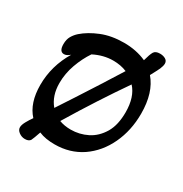

<svg xmlns="http://www.w3.org/2000/svg" viewBox="-175 -828 986 1032"><g transform="rotate(30 318.0 -312.5)"><path d="M122 68Q102 68 85 55.5Q68 43 68 26Q68 11 80.5 -11.5Q93 -34 106 -52Q49 -114 49 -226Q49 -344 112 -449Q93 -432 76 -432Q47 -432 47 -478Q47 -507 58.5 -527Q70 -547 88 -563Q128 -598 188.5 -622.5Q249 -647 327 -647Q365 -647 399.5 -640Q434 -633 465 -619Q476 -660 485.5 -676.5Q495 -693 523 -693Q543 -693 557.5 -684.5Q572 -676 572 -659Q572 -645 563 -624Q558 -614 550.5 -599Q543 -584 533 -566Q596 -493 596 -362Q596 -258 555.5 -172Q515 -86 442 -36Q369 13 275 13Q247 13 222.5 9Q198 5 177 -4Q170 18 164 32.5Q158 47 155 54Q146 68 122 68ZM176 -156Q205 -200 245 -261.5Q285 -323 328 -390.5Q371 -458 409 -519Q371 -535 324 -535Q264 -535 205 -505Q174 -459 153.5 -402Q133 -345 133 -286Q133 -207 176 -156ZM310 -99Q364 -99 412 -123Q460 -147 491 -199Q506 -225 513 -257Q520 -289 520 -327Q520 -422 473 -473Q418 -394 359 -303Q300 -212 239 -111Q271 -99 310 -99Z"/></g></svg>

Font: Akaya Telivigala
Style: Regular
Weight: 400
Designer: Vaishnavi Murthy Yerkadithaya, Juan Luis Blanco Aristondo
Version: Version 1.002; ttfautohint (v1.8.3)